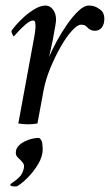

<svg xmlns="http://www.w3.org/2000/svg" viewBox="-20 -445 396 692"><path d="M37 105Q37 89 50 77.5Q63 66 82.5 59Q102 52 121 52Q131 59 132.5 72.5Q134 86 134 92Q134 119 117.5 146.5Q101 174 79.5 195.5Q58 217 42 226Q41 227 34 227Q17 227 17 221Q17 218 27.5 211.5Q38 205 50 193Q62 181 66 161Q68 149 63 142.5Q58 136 52 130Q46 125 41.5 119.5Q37 114 37 105ZM300 -425Q316 -425 328.5 -418.5Q341 -412 348 -404Q356 -394 356 -377Q356 -358 347 -346Q338 -334 321 -334Q305 -334 292 -349Q286 -356 272 -356Q259 -356 239 -334Q219 -312 198.5 -276Q178 -240 161 -198.5Q144 -157 137 -119L115 0Q99 3 82 3Q64 3 46 0L104 -315Q105 -320 106.5 -331.5Q108 -343 108 -347Q108 -348 108 -349Q108 -356 107 -363.5Q106 -371 99 -371Q89 -371 73 -357.5Q57 -344 44.5 -330Q32 -316 30 -314Q28 -314 24.5 -321.5Q21 -329 21 -333Q25 -340 38 -355Q51 -370 69 -386Q87 -402 107 -413.5Q127 -425 144 -425Q160 -425 171 -410.5Q182 -396 182 -374Q182 -368 179.5 -353Q177 -338 174 -322Q170 -298 166 -281Q162 -264 157 -240Q167 -264 184 -295.5Q201 -327 221.5 -356.5Q242 -386 262.5 -405.5Q283 -425 300 -425Z"/></svg>

Font: Amiri
Style: Italic
Weight: 400
Italic angle: 10°
Designer: Khaled Hosny
Version: Version 0.113